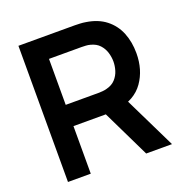

<svg xmlns="http://www.w3.org/2000/svg" viewBox="-129 -837 918 954"><g transform="rotate(-20 330.0 -360.0)"><path d="M70 0V-720H367.5Q378 -720 394.5 -719.2Q411 -718.5 425 -716Q487.5 -706.5 528.2 -674.5Q569 -642.5 588.8 -593.8Q608.5 -545 608.5 -485.5Q608.5 -397.5 564 -334.2Q519.5 -271 427.5 -256L376 -251.5H190.5V0ZM483.5 0 341.5 -293 464 -320 620 0ZM190.5 -364H362.5Q372.5 -364 385 -365Q397.5 -366 408 -369Q438 -376.5 455.2 -395.5Q472.5 -414.5 479.8 -438.5Q487 -462.5 487 -485.5Q487 -508.5 479.8 -532.8Q472.5 -557 455.2 -576Q438 -595 408 -602.5Q397.5 -605.5 385 -606.2Q372.5 -607 362.5 -607H190.5Z"/></g></svg>

Font: Manrope ExtraLight
Style: Bold
Weight: 700
Version: Version 4.504